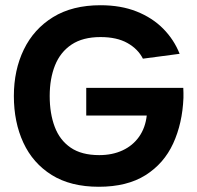

<svg xmlns="http://www.w3.org/2000/svg" viewBox="-20 -698 754 734"><path d="M680.7 -362Q681.7 -342 681.3 -323.7Q677.3 -226.3 642 -149.5Q606.7 -72.7 536.2 -28.3Q465.7 16 357.7 16Q250 16 177.8 -29Q105.7 -74 69.3 -152.5Q33 -231 33 -331Q33 -430 71 -508.5Q109 -587 182.8 -632.5Q256.7 -678 364.3 -678Q442.3 -678 502.5 -654Q562.7 -630 604 -588.2Q645.3 -546.3 666.7 -492.3L526.3 -473.7Q507.7 -510.7 467.2 -533.5Q426.7 -556.3 364.3 -556.3Q296.7 -556.3 253.7 -527.7Q210.7 -499 190.3 -448.2Q170 -397.3 170 -331Q170 -264 189.2 -213.2Q208.3 -162.3 250 -133.7Q291.7 -105 359.3 -105Q409.7 -105 448.7 -123.2Q487.7 -141.3 511.7 -175.3Q535.7 -209.3 541 -256.3H309.7V-362Z"/></svg>

Font: Nata Sans
Style: Regular
Weight: 400
Designer: Daniel Uzquiano Cruz
Version: Version 1.001